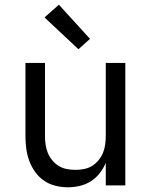

<svg xmlns="http://www.w3.org/2000/svg" viewBox="-20 -787 640 815"><path d="M268 8Q242 8 215.5 1.5Q189 -5 167 -20Q145 -35 129 -57.5Q113 -80 104 -105Q95 -130 91.5 -156.5Q88 -183 88 -210V-520H171V-210Q171 -192 173.5 -173.5Q176 -155 183 -138Q190 -121 202 -106.5Q214 -92 229.5 -82.5Q245 -73 263.5 -69.5Q282 -66 300 -66Q318 -66 336.5 -69.5Q355 -73 370.5 -82.5Q386 -92 398 -106.5Q410 -121 417 -138Q424 -155 426.5 -173.5Q429 -192 429 -210V-520H512V0H429V-96Q419 -72 403 -51.5Q387 -31 365.5 -17.5Q344 -4 319 2Q294 8 268 8ZM313 -578 169 -713 230 -767 362 -622Z"/></svg>

Font: R Plex Mono
Style: Regular
Weight: 400
Monospace: yes
Designer: Belleve Invis
Foundry: Belleve Invis
Version: Version 31.8.0